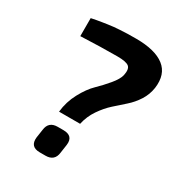

<svg xmlns="http://www.w3.org/2000/svg" viewBox="-170 -822 863 932"><g transform="rotate(30 261.0 -356.0)"><path d="M80 -587V-688Q88 -690 110.5 -694Q133 -698 140.5 -699Q148 -700 167 -703Q186 -706 198.5 -707Q211 -708 231 -709.5Q251 -711 273 -711.5Q295 -712 321 -712Q428 -712 479.5 -672Q531 -632 520 -551Q514 -511 492.5 -477.5Q471 -444 442 -418.5Q413 -393 383.5 -366.5Q354 -340 328 -302Q302 -264 292 -218H174Q180 -276 207.5 -327Q235 -378 265.5 -407.5Q296 -437 324 -470.5Q352 -504 358 -529Q366 -567 350 -579.5Q334 -592 286 -592Q193 -592 80 -587ZM205 -151H237Q294 -151 287 -97L280 -49Q274 0 224 0H192Q136 0 142 -55L149 -102Q155 -151 205 -151Z"/></g></svg>

Font: Exo 2.0
Style: Bold Italic
Weight: 700
Italic angle: -8°
Designer: Natanael Gama
Version: Version 1.001;PS 001.001;hotconv 1.0.70;makeotf.lib2.5.58329